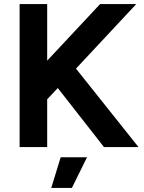

<svg xmlns="http://www.w3.org/2000/svg" viewBox="-20 -720 706 940"><path d="M76 0H211V-234L263 -289L489 0H658L352 -384L647 -700H470L211 -423V-700H76ZM231 200H332L406 50H277Z"/></svg>

Font: HB Figtree Prototype
Style: Bold
Weight: 700
Designer: Alfredo Marco Pradil
Foundry: Hanken Design Co.®
Version: Version 1.002;Glyphs 3.2 (3228)